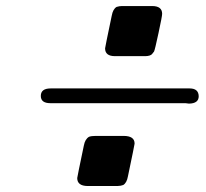

<svg xmlns="http://www.w3.org/2000/svg" viewBox="-20 -582 682 636"><path d="M115.2 -264.2Q115.2 -289.1 147.9 -289.1H607.9Q637.7 -289.1 638.2 -263.2Q638.2 -239.3 606 -238.8Q604 -238.8 600.1 -239.5Q596.2 -240.2 594.2 -240.2H147Q115.2 -240.2 115.2 -264.2ZM235.8 7.8Q235.8 4.9 257.8 -100.1Q261.7 -121.1 274.9 -128.9Q282.7 -131.8 296.9 -131.8H389.2Q426.3 -131.8 425.8 -106Q425.8 -103 403.8 2Q399.9 23.9 388.2 30.8Q381.3 33.7 369.1 34.2H270Q235.8 33.7 235.8 7.8ZM328.1 -421.9Q328.1 -424.8 350.1 -529.8Q354 -551.8 366.2 -559.1Q376 -562 383.8 -562H483.9Q517.1 -562 517.1 -536.1Q517.1 -528.3 505.1 -472.7Q493.2 -417 490.2 -411.1L487.8 -408.2Q485.8 -405.3 483.4 -402.6Q481 -399.9 475.1 -397.9Q469.2 -396 460.9 -396H360.8Q328.1 -396 328.1 -421.9Z"/></svg>

Font: CMU Bright
Style: SemiBoldOblique
Weight: 600
Italic angle: -12°
Version: Version 0.7.0